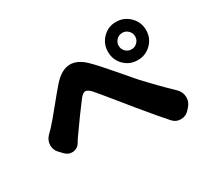

<svg xmlns="http://www.w3.org/2000/svg" viewBox="-139 -973 1278 1173"><g transform="rotate(-30 500.0 -387.0)"><path d="M744.6 -649.9Q727.5 -632.8 727.5 -608.9Q727.5 -585 744.6 -567.9Q761.7 -550.8 785.6 -550.8Q809.6 -550.8 826.7 -567.9Q843.8 -585 843.8 -608.9Q843.8 -632.8 826.7 -649.9Q809.6 -667 785.6 -667Q761.7 -667 744.6 -649.9ZM690.9 -513.7Q652.3 -552.7 652.3 -608.9Q652.3 -665 690.9 -704.6Q729.5 -744.1 785.6 -744.1Q841.8 -744.1 881.3 -704.6Q920.9 -665 920.9 -608.9Q920.9 -552.7 881.8 -513.7Q842.8 -474.6 786.1 -474.6Q729.5 -474.6 690.9 -513.7ZM212.9 -218.8Q196.3 -191.4 164.1 -187.5Q160.2 -187.5 156.2 -187.5Q129.9 -187.5 110.4 -207L84 -234.4Q61.5 -257.8 61.5 -290Q61.5 -326.2 87.9 -352.5Q100.6 -365.2 115.2 -379.9Q137.7 -403.3 201.2 -481.4Q264.6 -559.6 293 -591.8Q352.5 -659.2 412.1 -659.2Q463.9 -659.2 515.6 -610.4Q558.6 -569.3 635.3 -479Q711.9 -388.7 723.6 -376Q814.5 -277.3 900.4 -195.3Q926.8 -169.9 928.7 -134.8Q928.7 -132.8 928.7 -129.9Q928.7 -97.7 907.2 -73.2L893.6 -57.6Q870.1 -31.2 835.9 -30.3Q834 -30.3 833 -30.3Q799.8 -30.3 777.3 -54.7Q734.4 -101.6 629.9 -228.5Q613.3 -249 545.4 -332.5Q477.5 -416 450.2 -447.3Q427.7 -470.7 412.1 -470.7Q411.1 -470.7 410.2 -470.7Q393.6 -469.7 374 -444.3Q318.4 -372.1 235.4 -253.9Q224.6 -239.3 212.9 -218.8Z"/></g></svg>

Font: Gen Jyuu GothicX Heavy
Style: Bold
Weight: 900
Designer: [Source Han Sans]
Ryoko NISHIZUKA  (kana & ideographs); Paul D. Hunt (Latin, Greek & Cyrillic); Wenlong ZHANG  (bopomofo
Version: Version 1.002.20150607